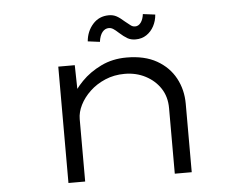

<svg xmlns="http://www.w3.org/2000/svg" viewBox="-52 -795 1099 858"><g transform="rotate(-5 498.0 -365.5)"><path d="M221 0V-522H295L298 -373L271 -374Q290 -412 326 -449Q362 -486 413.5 -511Q465 -536 528 -536Q609 -536 663.5 -505Q718 -474 746 -422Q774 -370 774 -307V0H698V-294Q698 -345 673.5 -382.5Q649 -420 607 -442Q565 -464 513 -464Q466 -464 426 -447Q386 -430 357 -402.5Q328 -375 312 -343Q296 -311 296 -280V0H259Q244 0 234.5 0Q225 0 221 0ZM576 -613Q555 -613 539.5 -622Q524 -631 504 -649Q490 -662 480.5 -668Q471 -674 461 -674Q444 -674 432 -659.5Q420 -645 416 -616L362 -623Q366 -668 394 -699.5Q422 -731 466 -731Q485 -731 500 -723Q515 -715 535 -697Q550 -685 559 -678Q568 -671 579 -671Q594 -671 604.5 -685Q615 -699 618 -723L673 -716Q671 -688 658.5 -664.5Q646 -641 625 -627Q604 -613 576 -613Z"/></g></svg>

Font: Lexend Zetta Light
Style: Regular
Weight: 300
Designer: Bonnie Shaver-Troup, Thomas Jockin
Foundry: Lexend
Version: Version 1.007